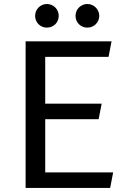

<svg xmlns="http://www.w3.org/2000/svg" viewBox="-20 -917 635 937"><path d="M105 0V-715.3H524.4L509.8 -639.6H200.7V-411.1H476.1L461.4 -335.4H200.7V-75.7H532.2L517.6 0ZM151.4 -839.4Q151.4 -851.6 155.8 -862.1Q160.2 -872.6 168 -880.4Q175.8 -888.2 186.3 -892.8Q196.8 -897.5 208.5 -897.5Q220.7 -897.5 231.4 -892.8Q242.2 -888.2 250 -880.4Q257.8 -872.6 262.2 -862.1Q266.6 -851.6 266.6 -839.4Q266.6 -827.6 262.2 -817.1Q257.8 -806.6 250 -798.8Q242.2 -791 231.4 -786.6Q220.7 -782.2 208.5 -782.2Q196.8 -782.2 186.3 -786.6Q175.8 -791 168 -798.8Q160.2 -806.6 155.8 -817.1Q151.4 -827.6 151.4 -839.4ZM348.6 -839.4Q348.6 -851.6 353 -862.1Q357.4 -872.6 365.2 -880.4Q373 -888.2 383.5 -892.8Q394 -897.5 406.2 -897.5Q418.5 -897.5 429 -892.8Q439.5 -888.2 447.3 -880.4Q455.1 -872.6 459.7 -862.1Q464.4 -851.6 464.4 -839.4Q464.4 -827.6 459.7 -817.1Q455.1 -806.6 447.3 -798.8Q439.5 -791 429 -786.6Q418.5 -782.2 406.2 -782.2Q394 -782.2 383.5 -786.6Q373 -791 365.2 -798.8Q357.4 -806.6 353 -817.1Q348.6 -827.6 348.6 -839.4Z"/></svg>

Font: Proza Libre
Style: Regular
Weight: 400
Designer: Jasper de Waard
Foundry: Jasper de Waard
Version: Version 1.000; ttfautohint (v1.4.1.8-43bc)